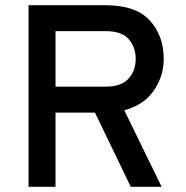

<svg xmlns="http://www.w3.org/2000/svg" viewBox="-20 -720 716 740"><path d="M90 0V-700H385Q504 -700 557.5 -641Q611 -582 611 -493Q611 -426 572.5 -370.5Q534 -315 459 -295L603 0H484L346 -286H194V0ZM194 -386H387Q447 -386 475 -416.5Q503 -447 503 -493Q503 -537 476.5 -568.5Q450 -600 387 -600H194Z"/></svg>

Font: Overpass Light
Style: Bold
Weight: 600
Designer: Delve Withrington, Thomas Jockin
Foundry: Delve Fonts
Version: Version 3.000;DELV;Overpass